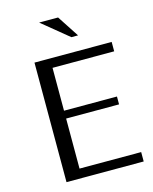

<svg xmlns="http://www.w3.org/2000/svg" viewBox="-132 -999 867 1086"><g transform="rotate(-15 301.0 -456.0)"><path d="M120 -700V0H572V-55H211V-348H521V-394H211V-645H572V-700ZM315 -912H204L359 -785H398Z"/></g></svg>

Font: Tenor Sans
Style: Regular
Weight: 400
Designer: Denis Masharov
Foundry: Denis Masharov
Version: Version 1.1